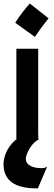

<svg xmlns="http://www.w3.org/2000/svg" viewBox="-29 -783 300 1074"><path d="M166 -576.7C192.4 -615.2 214.8 -646 242.7 -680.7L137.7 -763.2C115.2 -738.3 83 -698.7 56.2 -655.8ZM57.6 0C2.9 47.4 -9.3 106.4 -9.3 134.8C-9.3 249 86.9 271 182.6 271L233.4 152.3L232.4 149.9C223.1 156.2 213.9 157.7 203.6 157.7C163.6 157.7 115.2 145.5 115.2 104C115.2 88.9 136.7 26.9 182.1 0H186.5C185.1 -8.3 184.6 -21.5 184.6 -54.7V-510.3H62.5V-1.5Z"/></svg>

Font: HammersmithOne
Style: Regular
Weight: 400
Designer: Nicole Fally
Foundry: Nicole Fally
Version: Version 1.003